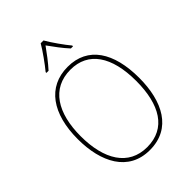

<svg xmlns="http://www.w3.org/2000/svg" viewBox="-270 -1072 1205 1205"><g transform="rotate(-45 332.5 -469.5)"><path d="M346 -949H321C297 -907 246 -836 215 -799V-792H234C267 -828 306 -880 333 -918C361 -879 398 -828 432 -792H451V-799C423 -832 370 -906 346 -949ZM605 -358C605 -583 515 -725 336 -725C158 -725 60 -584 60 -359C60 -154 142 10 332 10C524 10 605 -151 605 -358ZM86 -359C86 -563 168 -700 336 -700C493 -700 578 -576 578 -358C578 -148 500 -15 333 -15C168 -15 86 -152 86 -359Z"/></g></svg>

Font: Noto Sans Armenian SemiCondensed Thin
Style: Regular
Weight: 100
Width: 4
Designer: Monotype Design Team
Foundry: Monotype Imaging Inc.
Version: Version 2.008